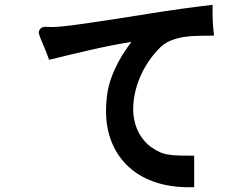

<svg xmlns="http://www.w3.org/2000/svg" viewBox="-20 -720 1040 793"><path d="M176 -609Q199 -607 241.5 -611.5Q284 -616 339 -624Q394 -632 459 -642Q524 -652 592 -663Q660 -674 728.5 -683.5Q797 -693 858 -700Q858 -675 858 -658Q858 -641 859 -627.5Q860 -614 861 -601.5Q862 -589 864 -573Q834 -572 802.5 -572Q771 -572 741 -567.5Q711 -563 683 -551.5Q655 -540 633 -515Q604 -485 581.5 -447Q559 -409 546 -368Q533 -327 530.5 -285.5Q528 -244 539 -206.5Q550 -169 576 -138.5Q602 -108 646 -89Q657 -85 667 -83Q677 -81 691 -79.5Q705 -78 726.5 -77.5Q748 -77 782 -77V53Q695 56 627.5 34.5Q560 13 513.5 -29Q467 -71 442.5 -130Q418 -189 418 -260Q418 -300 423.5 -335.5Q429 -371 442 -405Q455 -439 474.5 -474Q494 -509 523 -547Q437 -533 352.5 -513.5Q268 -494 183 -473Q166 -519 154.5 -544.5Q143 -570 140 -584Q140 -595 148.5 -603Q157 -611 176 -609Z"/></svg>

Font: D2Coding
Style: Bold
Weight: 700
Monospace: yes
Designer: Yong-Rak Park; Jeong-Hwan Yoon; Sang-Min Lee;
Foundry: NHN Corporation
Version: Version 1.3.2; Build 20180524